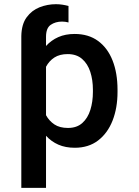

<svg xmlns="http://www.w3.org/2000/svg" viewBox="-20 -702 669 925"><path d="M546.2 -269.5V-258.9Q546.2 -182.2 522.4 -121.3Q498.6 -60.4 452.6 -25.2Q406.6 9.9 340.2 9.9Q295.5 9.9 261.2 -5.1Q226.9 -20.2 201.7 -47.9V203.1H82.7V-528.4Q83.8 -585.2 108.5 -618.8Q133.2 -652.3 171 -667.1Q208.8 -681.8 249.6 -681.8Q266 -681.8 281.4 -679.3Q296.9 -676.8 310 -673.3V-593.8Q294.7 -598 278.8 -598Q247.2 -598 224.4 -582.4Q201.7 -566.8 201.7 -524.9V-480.5Q226.9 -508.2 261 -523.3Q295.1 -538.4 339.5 -538.4Q406.6 -538.4 452.6 -504.6Q498.6 -470.9 522.4 -410.3Q546.2 -349.8 546.2 -269.5ZM427.6 -258.9V-269.5Q427.6 -316.8 415 -355.8Q402.3 -394.9 375.5 -418.1Q348.7 -441.4 306.1 -441.4Q267.4 -441.4 242 -424.9Q216.6 -408.4 201.7 -380.3V-147Q216.6 -119.7 242 -102.6Q267.4 -85.6 307.5 -85.6Q350.1 -85.6 376.6 -109.4Q403.1 -133.2 415.3 -172.6Q427.6 -212 427.6 -258.9Z"/></svg>

Font: Interface Medium
Style: Regular
Weight: 500
Designer: Rasmus Andersson
Foundry: rsms
Version: Version 1.8